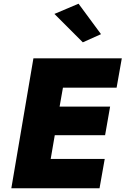

<svg xmlns="http://www.w3.org/2000/svg" viewBox="-20 -1014 676 1034"><path d="M273 -939 426 -786 524 -830 403 -994ZM275 -286H546L573 -440H301L319 -542H608L636 -700H346H291H160L41 0H170H226H516L544 -158H253Z"/></svg>

Font: Jost* 800 Heavy Italic
Style: Italic
Weight: 800
Italic angle: -10°
Version: Version 3.200; ttfautohint (v0.97) -l 8 -r 50 -G 200 -x 14 -